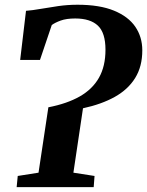

<svg xmlns="http://www.w3.org/2000/svg" viewBox="-20 -770 606 790"><path d="M48.5 0 53 -46 138.5 -59.5 179 -328.5Q256 -343.5 308.2 -373.2Q360.5 -403 387.2 -450.2Q414 -497.5 414 -565.5Q414 -635 382.8 -664.5Q351.5 -694 289.5 -694Q253.5 -694 230 -685.5Q206.5 -677 193 -667L144.5 -523.5H63L87 -725.5Q113.5 -727.5 147.5 -733.5Q181.5 -739.5 220 -745Q258.5 -750.5 299 -750.5Q390 -750.5 449 -726.2Q508 -702 536.8 -659.8Q565.5 -617.5 565.5 -563Q565.5 -496.5 536.2 -449.2Q507 -402 452.5 -371.5Q398 -341 321.5 -324.5L282 -59.5L369 -46L365.5 0Z"/></svg>

Font: Merriweather 20pt
Style: Bold Italic
Weight: 700
Italic angle: -7.8°
Version: Version 2.101